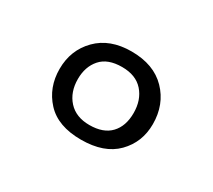

<svg xmlns="http://www.w3.org/2000/svg" viewBox="-61 -759 479 432"><g transform="rotate(30 179.0 -543.5)"><path d="M178 -658Q236 -658 268.5 -624.5Q301 -591 301 -540Q301 -493 269.5 -461Q238 -429 178 -429Q118 -429 87.5 -462Q57 -495 57 -543Q57 -592 89.5 -625Q122 -658 178 -658ZM178 -467Q214 -467 232.5 -486.5Q251 -506 251 -540Q251 -574 232 -595.5Q213 -617 177 -617Q140 -617 122 -596.5Q104 -576 104 -544Q104 -510 123.5 -488.5Q143 -467 178 -467Z"/></g></svg>

Font: Quattrocento Sans
Style: Regular
Weight: 400
Designer: Pablo Impallari
Foundry: Pablo Impallari, Igino Marini, Brenda Gallo
Version: Version 2.000